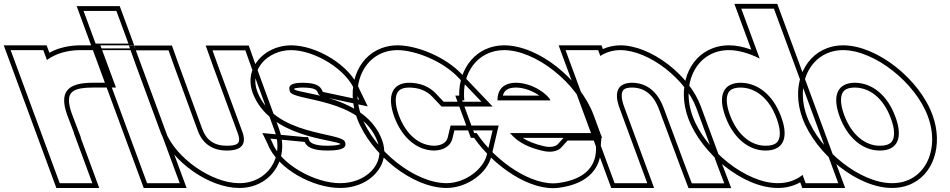

<svg xmlns="http://www.w3.org/2000/svg" viewBox="-272 -889 4947 1000"><path d="M-27.6 -576.6C17.7 -609.8 78.5 -628 148.4 -628H233.4L296.1 -458H211.1C79.2 -458 34.6 -410.5 78.4 -288.9L80.6 -283L113.3 -197H112.3L177.6 -20L209 65H39L7.6 -20L-88.6 -281C-89.1 -282.2 -89.5 -283.4 -90 -284.6L-185.2 -543L-216.6 -628H-46.6ZM-14.9 -614.3 -29.2 -653H-252.5L-113.4 -276C-113 -274.8 -112.5 -273.5 -112.1 -272.4L21.5 90H244.8L148.2 -172H149.6L104 -291.8L101.9 -297.5C91.8 -325.7 87.2 -348.8 87.1 -366C87 -410.1 113.6 -433 211.1 -433H332L250.8 -653H148.4C86.8 -653 29.9 -639.1 -14.9 -614.3Z M310.9 -662H311.9H396.9L334.2 -832H249.2H248.2H163.2L225.9 -662ZM269.8 -543 238.4 -628H408.4L439.8 -543L632.6 -20L664 65H494L462.6 -20ZM208.4 -637 127.3 -857H351.6L432.7 -637ZM202.5 -653 476.5 90H699.8L425.8 -653Z M464.8 -543 434.8 -627H605.8L636.1 -542L758.7 -207C783 -141 835.6 -104 911.3 -105C988.3 -105 1014.4 -140 989 -206L988.7 -207L864.8 -543L834.8 -627H1005.8L1036.1 -542L1158.7 -207C1209.9 -68 1119.3 66 974 65C831 65 641.7 -66 589 -206L588.7 -207ZM441.3 -534.5 565.6 -197.3C622.4 -46.1 818.8 90 973.9 90C1003.7 90.2 1032 85.2 1057.6 75.8C1170.3 34.4 1228.2 -90.7 1182.1 -215.6L1059.6 -550.5L1023.4 -652H799.3L841.3 -534.5L965.6 -197.2C971.3 -182.5 973.4 -171.3 973.4 -162.9C973.4 -144.4 965.3 -130 911.1 -130C844.6 -129.1 803 -159.1 782.1 -215.6L659.6 -550.5L623.4 -652H399.3Z M1577.7 -413 1598.6 -370 1410.8 -410 1407.7 -413C1396.6 -443 1372.5 -457 1306.1 -458C1241.1 -458 1227 -442 1238.1 -412C1256.9 -361 1611.1 -382 1694.7 -150C1737.5 -34 1632.3 66 1499 65C1368 65 1187.8 -33 1144.7 -150L1136.4 -167L1312.7 -150H1314.7C1324.6 -123 1358.6 -104 1436.3 -105C1515.3 -105 1535 -122 1525.1 -149L1524.7 -150C1505.5 -202 1156 -179 1067.7 -413C1025.3 -528 1122.8 -627 1243.4 -628C1366.4 -628 1535.7 -527 1577.7 -413ZM1600.7 -422.8C1552.4 -550.2 1376.2 -653 1243.3 -653C1214.8 -652.8 1187.7 -647.7 1162.7 -638.5C1069.6 -604.5 1005.1 -510.5 1044.3 -404.3C1132 -171.6 1466.6 -164.1 1502.3 -139C1495.6 -135.1 1475.3 -130 1436.1 -130C1359.8 -129 1342 -148.2 1338.1 -158.7L1332.1 -175H1314.7C1254.9 -180.8 1197.6 -186.2 1138.8 -191.9L1094.4 -196.2L1121.7 -140.2C1171.5 -8.8 1359.7 90 1498.9 90C1532.7 90.3 1565.5 84.5 1594.8 73.7C1690.8 38.7 1756.8 -53.9 1718.2 -158.6C1635.1 -389.2 1297 -398.4 1260.7 -423C1260 -425.3 1259.9 -426 1259.8 -427C1264.4 -429.4 1279.7 -433 1305.9 -433C1369.9 -432 1378.2 -420.8 1384.2 -404.3L1386.2 -399L1398.6 -387L1643.4 -334.9Z M2113.4 -487 2235.6 -359H2038.6L1999.1 -401C1963.1 -439 1917.5 -457 1860.1 -458C1773.1 -458 1741.1 -393 1781.4 -281C1822.7 -169 1902.3 -105 1990.3 -105C2040.9 -106 2076.7 -131 2084.7 -169L2094.6 -210H2293.6L2263.1 -81C2244.4 -7 2151.6 64 2055 65H2054C1889 65 1677.6 -104 1611.4 -281C1546.1 -458 1633.4 -628 1799.4 -628C1894.8 -627 2035.2 -569 2113.4 -487ZM2131.5 -504.3C2047.7 -592 1903.4 -651.9 1799.5 -653C1769.5 -653 1741.9 -648.1 1716.5 -638.7C1583.8 -590 1530 -429.5 1587.9 -272.3C1657.5 -86.4 1874.7 90 2054 90H2055.1C2162.4 88.9 2265.2 12.9 2287.4 -75.1L2325.1 -235H2074.9L2060.3 -174.5C2055.1 -150.1 2032.7 -131.1 1990.1 -130C1914.8 -130.3 1843.6 -184.4 1804.9 -289.6C1794 -319.6 1789.2 -345.5 1789.1 -365.6C1789.1 -412.1 1809.7 -433 1859.9 -433C1911.6 -432.1 1950 -416.5 1980.9 -383.9L2027.8 -334H2294Z M2319 -366H2595C2584.7 -394 2505.5 -457 2416.1 -458C2353.4 -458 2318.9 -425.5 2319 -366ZM2210.5 -196H2197.7L2166.4 -281L2135 -366H2146.2C2131.1 -509.5 2216.2 -627.2 2353.4 -628C2518.4 -628 2731.1 -458 2796.4 -281L2827.7 -196H2742.7H2384.3C2427.2 -144.9 2484.9 -119.9 2551.6 -104H2552.6C2593.7 -93 2631.1 -100 2650.7 -120L2684.1 -157H2834.1L2831.8 -128C2838.3 -29 2780.6 45 2636.6 64C2501.5 83.4 2308.3 -47.4 2210.5 -196ZM2346.9 -391C2354.2 -417.8 2373 -433 2416 -433C2461.7 -432.5 2506.9 -412.3 2537.2 -391ZM2859.5 -182 2819.8 -289.6C2751.3 -475.6 2532.8 -653 2353.3 -653C2207.6 -652.1 2116.4 -532.2 2119.6 -391H2099.2L2180.3 -171H2197.2C2300.7 -21.9 2492.6 109.9 2640 88.8C2791.8 68.7 2863.1 -15.1 2856.9 -127.8L2860.3 -171H2863.6L2860.9 -178.3L2861.2 -182ZM2663.1 -171 2632.6 -137.2C2621.9 -126.6 2594.5 -118.7 2559.1 -128.1L2555.9 -129H2554.6C2514.7 -138.7 2478.5 -152.4 2450 -171Z M2854.6 -597.5C2883.6 -616.6 2918.8 -627.7 2958.4 -628C3105.4 -628 3299.7 -478 3354.8 -326L3467.6 -20L3500.3 66H3331.3L3299 -19L3184.8 -326C3152.7 -413 3095.5 -457 3021.1 -458C2948.1 -458 2922.7 -413 2954.8 -326L2986.1 -241L3067.6 -20L3099 65H2929L2897.6 -20L2816.1 -241L2784.8 -326L2704.8 -543L2673.4 -628H2843.4ZM2868 -633.5 2860.8 -653H2637.5L2911.5 90H3134.8L2978.2 -334.7C2969.8 -357.6 2966.1 -376.3 2966.1 -390.1C2966.1 -419.7 2977.6 -433 3020.9 -433C3083.4 -432.2 3131.8 -397.5 3161.3 -317.3L3275.6 -10.2L3314.1 91H3536.6L3491 -28.8L3378.3 -334.6C3319.7 -496.3 3119.3 -653 2958.3 -653C2925.5 -652.8 2893.6 -645.2 2868 -633.5Z M3336 -282C3270.7 -459 3359.8 -627 3523.4 -628C3574.4 -628 3630.2 -611.6 3684.7 -583.9L3620.1 -759L3588.8 -844H3758.8L3790.1 -759L3964.7 -285.5L3966 -282L4062.6 -20L4094 65H3924L3908.1 21.9C3874.2 49.3 3830.5 65.3 3779 65C3614 65 3401.3 -105 3336 -282ZM3506 -282C3547.7 -169 3628.6 -104 3716.3 -105C3803.7 -105 3837.9 -165.8 3798.2 -276.1L3796 -282C3754.7 -394 3675.5 -457 3586.1 -458C3497.1 -458 3464.7 -394 3506 -282ZM3312.5 -273.3C3381.1 -87.4 3599.7 90 3778.9 90C3822.7 90.3 3863.2 79.1 3895.7 60.6L3906.5 90H4129.8L3776.2 -869H3552.9L3640.9 -630.3C3600 -645.2 3562.1 -653 3523.3 -653C3494.2 -652.8 3467.2 -647.9 3442.3 -638.8C3310.2 -590.5 3254.4 -431.1 3312.5 -273.3ZM3529.5 -290.7C3518.3 -321 3513.3 -346.6 3513.2 -366.5C3513.1 -412.1 3533.6 -433 3586 -433C3662.2 -432.1 3733.7 -378.7 3772.5 -273.4L3774.7 -267.6C3784.9 -239.1 3789.5 -214.8 3789.6 -195.9C3789.8 -150.6 3769.2 -130 3716.1 -130C3642 -129.2 3568.8 -184 3529.5 -290.7Z M3931 -282C3865.7 -459 3954.8 -627 4118.4 -628C4283.4 -628 4497.5 -457 4561 -282C4626.3 -105 4541.3 66 4374 65C4209 65 3996.3 -105 3931 -282ZM4101 -282C4142.7 -169 4223.6 -104 4311.3 -105C4400.3 -105 4434 -168 4391 -282C4349.7 -394 4270.5 -457 4181.1 -458C4092.1 -458 4059.7 -394 4101 -282ZM3907.5 -273.3C3976.1 -87.4 4194.7 90 4373.9 90C4403.9 90.2 4432.3 85.2 4457.9 75.8C4590.7 27.1 4642.2 -134.2 4584.5 -290.6C4517.7 -474.7 4297.8 -653 4118.3 -653C4089.2 -652.8 4062.2 -647.9 4037.3 -638.8C3905.2 -590.5 3849.4 -431.1 3907.5 -273.3ZM4124.5 -290.7C4113.3 -321 4108.3 -346.6 4108.2 -366.5C4108.1 -412.1 4128.6 -433 4181 -433C4257.2 -432.1 4328.7 -378.8 4367.6 -273.3C4379.5 -241.8 4384.6 -215.8 4384.6 -195.5C4384.6 -150.5 4364.1 -130 4311.1 -130C4237 -129.2 4163.8 -184 4124.5 -290.7Z"/></svg>

Font: Nordica Plus
Style: NordicaClassicBkOpOblOl
Weight: 900
Version: Version 1.01